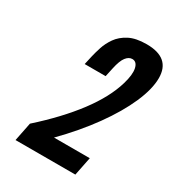

<svg xmlns="http://www.w3.org/2000/svg" viewBox="-178 -852 880 960"><g transform="rotate(30 262.0 -371.5)"><path d="M58 0H403.5L425 -107H218.5Q312.5 -202.5 381 -297.8Q449.5 -393 486.8 -478Q524 -563 524 -626Q524 -743 387 -743Q325 -743 286.5 -722.8Q248 -702.5 226.5 -671.8Q205 -641 194.8 -609Q184.5 -577 179 -553L167.5 -502H288.5L299.5 -553Q310 -602 326 -622.5Q342 -643 361.5 -643Q388 -643 395.5 -609.5Q403 -576 385.5 -517.5Q358 -424 280 -320.2Q202 -216.5 79.5 -107Z"/></g></svg>

Font: League Gothic SemiExpanded Italic
Style: Regular
Weight: 400
Width: 6
Designer: The League of Moveable Type
Version: Version 1.600; ttfautohint (v1.8.3)